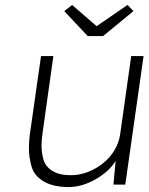

<svg xmlns="http://www.w3.org/2000/svg" viewBox="-20 -747 601 777"><path d="M259 10Q195 10 156.5 -13Q118 -36 107.5 -73.5Q97 -111 97 -147Q97 -174 101 -205L146 -520H196L152 -207Q148 -180 148 -157Q148 -131 155.5 -102.5Q163 -74 191 -56Q219 -38 266 -38Q303 -38 337 -51.5Q371 -65 398.5 -87.5Q426 -110 443.5 -139.5Q461 -169 466 -202L511 -520H561L487 0H439L448 -96Q433 -71 408 -50Q376 -23 336.5 -6.5Q297 10 259 10ZM335 -601 240 -702 272 -727 371 -641 496 -727 520 -702 397 -601Z"/></svg>

Font: Lexend ExtLt
Style: Italic
Weight: 250
Italic angle: -8.13011°
Designer: Bonnie Shaver-Troup, Thomas Jockin
Foundry: Lexend
Version: Version 1.007